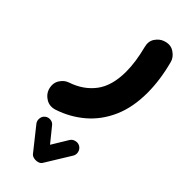

<svg xmlns="http://www.w3.org/2000/svg" viewBox="-277 -350 943 943"><g transform="rotate(45 194.0 121.5)"><path d="M309.6 353.5Q322.8 361.8 326.7 377.7Q330.6 393.6 322.3 407.2L241.2 539.1Q235.4 548.3 222.4 551.8Q209.5 555.2 196.5 552.5Q183.6 549.8 177.2 542L83.5 424.3Q74.2 412.1 75.9 395.8Q77.6 379.4 89.8 369.6Q102.1 359.9 118.4 361.6Q134.8 363.3 144 376L204.1 450.2L255.4 365.7Q263.7 352.5 280 348.9Q296.4 345.2 309.6 353.5ZM239.3 -305.7Q274.9 -318.8 302.5 -300.5Q330.1 -282.2 336.4 -254.9Q362.3 -157.2 362.3 -68.4Q362.3 31.7 329.1 107.2Q295.9 182.6 237.1 233.2Q178.2 283.7 102.1 309.1Q68.8 319.8 42.2 303.7Q15.6 287.6 7.3 260.7Q-2.4 226.1 13.7 200.9Q29.8 175.8 54.2 168Q129.4 142.6 172.1 85.9Q214.8 29.3 214.8 -68.4Q214.8 -134.8 193.4 -217.8Q184.6 -251 200.7 -274.4Q216.8 -297.9 239.3 -305.7Z"/></g></svg>

Font: Mikhak ExtraBold
Style: Regular
Weight: 800
Designer: Amin Abedi
Version: Version 3.3